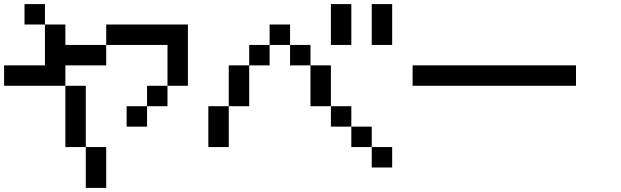

<svg xmlns="http://www.w3.org/2000/svg" viewBox="-20 -920 3040 940"><path d="M0 -500V-600H200V-800H300V-700H500V-600H300V-500ZM900 -500H800V-700H500V-800H900ZM200 -900V-800H100V-900ZM400 -200H500V0H400ZM400 -500V-200H300V-500ZM600 -300V-400H700V-300ZM800 -500V-400H700V-500Z M1000 -200V-400H1100V-200ZM1900 -200V-100H1800V-200ZM1900 -700H1800V-900H1900ZM1200 -400H1100V-600H1200ZM1200 -600V-700H1300V-600ZM1400 -700H1500V-600H1400ZM1400 -800V-700H1300V-800ZM1600 -400H1500V-600H1600ZM1600 -300V-400H1700V-300ZM1600 -700V-900H1700V-700ZM1800 -200H1700V-300H1800Z M2000 -500V-600H2800V-500Z"/></svg>

Font: GalmuriMono9 Regular
Style: Regular
Weight: 400
Designer: Lee Minseo (quiple)
Version: Version 2.399;hotconv 1.1.1;makeotfexe 2.6.0 DEVELOPMENT